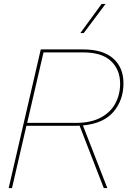

<svg xmlns="http://www.w3.org/2000/svg" viewBox="-20 -955 647 975"><path d="M496 -935H516L405 -787H388ZM24 0 187 -704H402Q503 -704 555 -658Q607 -612 607 -532Q607 -447 556.5 -387.5Q506 -328 401 -318L525 0H507L384 -317Q373 -316 362 -316H114L41 0ZM402 -689H201L118 -331H364Q441 -331 491 -357.5Q541 -384 565.5 -429.5Q590 -475 590 -530Q590 -601 543.5 -645Q497 -689 402 -689Z"/></svg>

Font: Prodigy Sans Thin
Style: Italic
Weight: 100
Italic angle: -13°
Designer: Wei Huang
Foundry: Wei Huang
Version: Version 1.003; ttfautohint (v1.8.3)